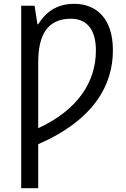

<svg xmlns="http://www.w3.org/2000/svg" viewBox="-20 -745 662 1005"><path d="M368 -725C274 -725 217 -678 180 -618H176L161 -715H91V240H180V10C477 -120 571 -304 571 -482C571 -648 485 -725 368 -725ZM351 -647C433 -647 482 -592 482 -481C482 -313 384 -168 180 -74V-418C180 -556 224 -647 351 -647Z"/></svg>

Font: Noto Sans Thai
Style: Regular
Weight: 400
Designer: Monotype Design Team
Foundry: Monotype Imaging Inc.
Version: Version 1.901